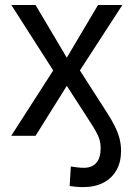

<svg xmlns="http://www.w3.org/2000/svg" viewBox="-20 -556 547 786"><path d="M319.8 210Q305.7 210 291.5 208.7Q277.3 207.5 265.1 205.6L270 125.5Q279.8 127.4 295.9 129.2Q312 130.9 323.7 130.9Q356.4 130.9 374.3 110.6Q392.1 90.3 392.1 50.3Q392.1 33.2 388.2 18.3Q384.3 3.4 374 -15.4Q363.8 -34.2 345.2 -62.5L253.4 -204.6L125.5 0H25.9L197.8 -267.6L26.4 -535.6H125.5L253.4 -319.8L381.3 -535.6H481L307.1 -267.6L415 -99.6Q437 -65.9 450.2 -39.1Q463.4 -12.2 469.5 12Q475.6 36.1 475.6 61Q475.6 107.4 456.8 140.6Q438 173.8 403.3 191.9Q368.7 210 319.8 210Z"/></svg>

Font: Inter 20pt
Style: Regular
Weight: 400
Version: Version 4.001;git-66647c0bb